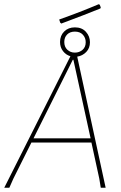

<svg xmlns="http://www.w3.org/2000/svg" viewBox="-28 -885 572 905"><path d="M256 -778 251 -793Q350 -828 437 -865L442 -863L447 -850L445 -845Q379 -818 261 -774ZM470 0H447L440 -43L403 -213H120L35 -43L16 0H-8L304 -620Q283 -626 269 -644Q255 -662 255 -687Q255 -717 274.5 -736.5Q294 -756 325 -756Q358 -756 377 -735Q396 -714 396 -686Q396 -658 378.5 -640Q361 -622 336 -618ZM325 -637Q346 -637 361 -650Q376 -663 376 -686Q376 -707 362.5 -721.5Q349 -736 325 -736Q302 -736 288.5 -722.5Q275 -709 275 -687Q275 -664 289.5 -650.5Q304 -637 325 -637ZM318 -603H315L130 -233H399Z"/></svg>

Font: Luna Sans Thin
Style: Italic
Weight: 250
Italic angle: -7°
Designer: Juan Pablo del Peral
Foundry: Huerta Tipografica
Version: Version 2.001; ttfautohint (v1.5)